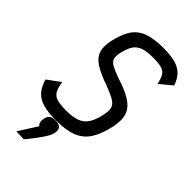

<svg xmlns="http://www.w3.org/2000/svg" viewBox="-313 -907 1249 1249"><g transform="rotate(45 311.5 -282.5)"><path d="M240 14Q166 14 119 0.5Q72 -13 45 -44Q18 -75 3 -126L92 -191Q99 -145 112.5 -120.5Q126 -96 156 -87Q186 -78 243 -78Q304 -78 341 -92.5Q378 -107 399.5 -141.5Q421 -176 433 -235Q442 -276 434.5 -299.5Q427 -323 398.5 -340Q370 -357 315 -378Q234 -406 188.5 -434.5Q143 -463 129 -503Q115 -543 128 -604Q145 -682 175.5 -728Q206 -774 260 -794Q314 -814 399 -814Q468 -814 511.5 -802Q555 -790 581 -763Q607 -736 623 -691L539 -621Q530 -663 517 -684.5Q504 -706 476.5 -714Q449 -722 396 -722Q340 -722 306 -710Q272 -698 253.5 -668.5Q235 -639 224 -588Q217 -554 224 -534Q231 -514 257 -500Q283 -486 333 -468Q420 -441 468 -409.5Q516 -378 530.5 -333.5Q545 -289 530 -219Q511 -133 478 -82Q445 -31 388 -8.5Q331 14 240 14ZM108 246 190 117Q180 111 176 97.5Q172 84 176 63Q181 37 195 26.5Q209 16 237 16Q272 16 285 31.5Q298 47 291 79Q287 99 268.5 128.5Q250 158 225.5 190Q201 222 178 249Z"/></g></svg>

Font: Victor Mono Thin
Style: Italic
Weight: 100
Italic angle: -12°
Monospace: yes
Designer: Rune Bjørnerås
Version: Version 1.561;gftools[0.9.30]